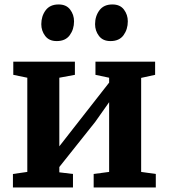

<svg xmlns="http://www.w3.org/2000/svg" viewBox="-20 -828 745 848"><path d="M37.1 0V-59.6L100.6 -68.7V-484.7L38.7 -497.5V-555.7H310.8V-497.5L242 -484.7V-181.7L302.3 -259L462 -463.1V-484.7L401.6 -497.5V-555.7H665.1V-497.5L603.4 -484V-68.7L668.1 -59.6V0H393.7V-59.6L462 -68.7V-376.7L400.4 -289.4L242 -90.4V-66.9L302.3 -59.6V0ZM229.9 -646.6Q196.8 -646.6 179.6 -669.3Q162.4 -691.9 162.4 -721.1Q162.4 -756.5 181.5 -782.4Q200.7 -808.3 238.4 -808.3H239.4Q272.7 -808.3 289.8 -785.7Q307 -763 307 -733.8Q307 -698.5 288 -672.5Q269.1 -646.6 230.9 -646.6ZM467.5 -646.6Q434.3 -646.6 417.1 -669.3Q399.9 -691.9 399.9 -721.1Q399.9 -756.5 419.1 -782.4Q438.3 -808.3 475.9 -808.3H476.9Q510.3 -808.3 527.4 -785.7Q544.5 -763 544.5 -733.8Q544.5 -698.5 525.6 -672.5Q506.7 -646.6 468.5 -646.6Z"/></svg>

Font: Merriweather 7pt Light
Style: Regular
Weight: 300
Designer: Eben Sorkin
Foundry: Eben Sorkin
Version: Version 2.200;gftools[0.9.31]